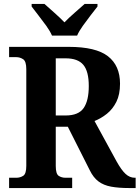

<svg xmlns="http://www.w3.org/2000/svg" viewBox="-20 -951 706 971"><path d="M26 0V-52H62Q82 -52 97.5 -62Q113 -72 113 -112V-601Q113 -641 97 -651.5Q81 -662 62 -662H26V-714H328Q465 -714 526 -666.5Q587 -619 587 -528Q587 -473 568.5 -436Q550 -399 520.5 -375.5Q491 -352 458 -339L570 -134Q594 -91 615 -71.5Q636 -52 662 -52H666V0H634Q580 0 542 -7Q504 -14 478 -33.5Q452 -53 434 -90L323 -310H262V-112Q262 -72 276.5 -62Q291 -52 312 -52H345V0ZM312 -367Q377 -367 403 -404.5Q429 -442 429 -516Q429 -590 401.5 -623Q374 -656 312 -656H262V-367ZM243 -771Q233 -794 214 -820.5Q195 -847 174.5 -873Q154 -899 140 -918V-931H205Q225 -913 255 -886.5Q285 -860 306 -838Q327 -860 357.5 -886.5Q388 -913 408 -931H473V-918Q458 -899 438 -873Q418 -847 399 -820.5Q380 -794 370 -771Z"/></svg>

Font: Noto Serif Thai SemiCondensed
Style: Bold
Weight: 700
Width: 4
Designer: Monotype Design Team
Foundry: Monotype Imaging Inc.
Version: Version 2.002; ttfautohint (v1.8.4.7-5d5b)